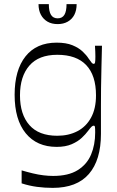

<svg xmlns="http://www.w3.org/2000/svg" viewBox="-20 -705 569 932"><path d="M236 207Q197 207 159.5 202Q122 197 85 185V122Q112 130 139 136.5Q166 143 191 146Q216 149 238 149Q312 149 357 121Q402 93 422 45.5Q442 -2 442 -62Q442 -81 441 -88Q440 -95 435 -95Q430 -95 424.5 -90Q419 -85 407 -69Q396 -54 377 -36Q358 -18 328 -5Q298 8 255 8Q159 8 105 -58Q51 -124 51 -245Q51 -365 104 -431.5Q157 -498 255 -498Q301 -498 331.5 -485.5Q362 -473 381 -455Q400 -437 410 -421Q421 -405 425.5 -400Q430 -395 435 -395Q440 -395 441.5 -402.5Q443 -410 443 -431Q443 -440 442.5 -454Q442 -468 441 -483H475Q474 -435 472.5 -381.5Q471 -328 470.5 -278Q470 -228 470 -191Q470 -163 470 -144.5Q470 -126 470 -106.5Q470 -87 470 -55Q470 72 411.5 139.5Q353 207 236 207ZM258 -46Q313 -46 355.5 -68Q398 -90 422 -134Q446 -178 446 -242Q446 -339 398.5 -389Q351 -439 258 -439Q168 -439 122.5 -386.5Q77 -334 77 -242Q77 -150 122.5 -98Q168 -46 258 -46ZM260 -588Q231 -588 210.5 -600Q190 -612 178.5 -633.5Q167 -655 167 -685H217Q217 -650 227.5 -633Q238 -616 260 -616Q282 -616 292.5 -633Q303 -650 303 -685H352Q352 -655 341 -633.5Q330 -612 309 -600Q288 -588 260 -588Z"/></svg>

Font: Ojuju
Style: Regular
Weight: 400
Designer: Chisaokwu Joboson, Mirko Velimirovic
Foundry: Udi Foundry
Version: Version 1.000